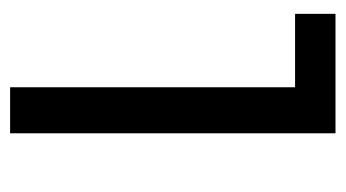

<svg xmlns="http://www.w3.org/2000/svg" viewBox="-172 -512 684 380"><g transform="rotate(90 170.0 -322.0)"><path d="M243.8 -644H7.4V-564H152.7V0H243.8Z"/></g></svg>

Font: Montserrat Ace
Style: Regular
Weight: 500
Designer: Julieta Ulanovsky
Foundry: Julieta Ulanovsky
Version: Version 1